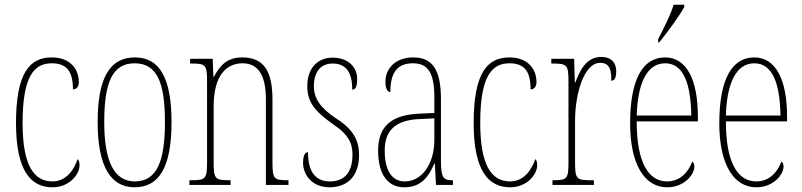

<svg xmlns="http://www.w3.org/2000/svg" viewBox="-20 -786 3408 816"><path d="M203 10C276 10 318 -46 318 -83C318 -98 315 -105 310 -110C295 -65 262 -15 203 -15C122 -15 76 -86 76 -264C76 -462 125 -517 200 -517C266 -517 290 -480 290 -406C302 -406 315 -414 315 -437C315 -495 276 -542 200 -542C108 -542 48 -479 48 -263C48 -55 114 10 203 10Z M552 10C655 10 709 -73 709 -267C709 -449 661 -542 554 -542C444 -542 395 -451 395 -267C395 -76 452 10 552 10ZM553 -15C464 -15 423 -102 423 -267C423 -434 457 -517 552 -517C648 -517 681 -434 681 -267C681 -103 648 -15 553 -15Z M785 0H960V-20H954C894 -20 888 -26 888 -96V-333C888 -467 943 -517 1011 -517C1083 -517 1110 -457 1110 -364V0H1206V-20H1202C1144 -20 1138 -26 1138 -96V-363C1138 -486 1100 -542 1009 -542C946 -542 914 -508 889 -459H887L884 -536H788V-516H793C854 -516 860 -511 860 -441V-96C860 -26 854 -20 793 -20H785Z M1381 10C1459 10 1506 -41 1506 -126C1506 -185 1486 -234 1408 -283C1344 -326 1314 -365 1314 -420C1314 -473 1337 -516 1394 -516C1451 -516 1477 -478 1477 -405C1492 -405 1498 -421 1498 -450C1498 -504 1456 -541 1394 -541C1327 -541 1286 -493 1286 -421C1286 -355 1313 -317 1394 -259C1464 -213 1478 -174 1478 -129C1478 -52 1443 -15 1382 -15C1318 -15 1289 -60 1289 -139C1276 -139 1268 -125 1268 -93C1268 -50 1300 10 1381 10Z M1698 10C1769 10 1801 -33 1826 -91H1828L1833 0H1905V-20H1903C1865 -20 1854 -29 1854 -103V-366C1854 -495 1814 -542 1736 -542C1662 -542 1618 -496 1618 -438C1618 -411 1626 -395 1639 -395C1639 -482 1672 -517 1735 -517C1799 -517 1826 -477 1826 -371V-306L1763 -303C1644 -298 1587 -250 1587 -146C1587 -41 1631 10 1698 10ZM1700 -15C1641 -15 1615 -69 1615 -146C1615 -228 1657 -276 1764 -280L1826 -283V-191C1826 -92 1775 -15 1700 -15Z M2148 10C2221 10 2263 -46 2263 -83C2263 -98 2260 -105 2255 -110C2240 -65 2207 -15 2148 -15C2067 -15 2021 -86 2021 -264C2021 -462 2070 -517 2145 -517C2211 -517 2235 -480 2235 -406C2247 -406 2260 -414 2260 -437C2260 -495 2221 -542 2145 -542C2053 -542 1993 -479 1993 -263C1993 -55 2059 10 2148 10Z M2328 0H2504V-20H2493C2430 -20 2424 -25 2424 -96V-274C2424 -382 2460 -519 2531 -519C2576 -519 2578 -480 2578 -443C2594 -443 2599 -460 2599 -483C2599 -517 2580 -544 2535 -544C2470 -544 2443 -483 2425 -435H2423L2420 -536H2323V-516H2326C2390 -516 2396 -511 2396 -440V-96C2396 -25 2390 -20 2329 -20H2328Z M2777 -619V-606H2782C2820 -653 2869 -721 2888 -756V-766H2843C2829 -721 2807 -678 2777 -619ZM2815 10C2890 10 2931 -46 2931 -77C2931 -90 2927 -96 2922 -99C2906 -57 2873 -15 2815 -15C2735 -15 2686 -97 2686 -270H2946V-291C2946 -445 2899 -542 2807 -542C2712 -542 2658 -450 2658 -262C2658 -88 2719 10 2815 10ZM2918 -295H2686C2690 -431 2729 -517 2807 -517C2886 -517 2916 -427 2918 -295Z M3194 10C3269 10 3310 -46 3310 -77C3310 -90 3306 -96 3301 -99C3285 -57 3252 -15 3194 -15C3114 -15 3065 -97 3065 -270H3325V-291C3325 -445 3278 -542 3186 -542C3091 -542 3037 -450 3037 -262C3037 -88 3098 10 3194 10ZM3297 -295H3065C3069 -431 3108 -517 3186 -517C3265 -517 3295 -427 3297 -295Z"/></svg>

Font: Noto Serif Hebrew ExtraCondensed Thin
Style: Regular
Weight: 100
Width: 2
Designer: Monotype Design Team
Foundry: Monotype Imaging Inc.
Version: Version 2.004